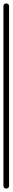

<svg xmlns="http://www.w3.org/2000/svg" viewBox="-20 -1100 73 1120"><path d="M0 -17H33V-1064H0ZM17 -33Q9 -33 4.5 -28.5Q0 -24 0 -17Q0 -9 4.5 -4.5Q9 0 17 0Q24 0 28.5 -4.5Q33 -9 33 -17Q33 -24 28.5 -28.5Q24 -33 17 -33ZM17 -1080Q9 -1080 4.5 -1075.5Q0 -1071 0 -1064Q0 -1056 4.5 -1051.5Q9 -1047 17 -1047Q24 -1047 28.5 -1051.5Q33 -1056 33 -1064Q33 -1071 28.5 -1075.5Q24 -1080 17 -1080Z"/></svg>

Font: Wavefont Light
Style: Regular
Weight: 300
Version: Version 3.004;gftools[0.9.33]